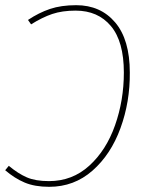

<svg xmlns="http://www.w3.org/2000/svg" viewBox="-24 -711 581 741"><path d="M477 -431Q478 -318 441 -216.5Q404 -115 333 -52.5Q262 10 166 10Q110 10 71 -6.5Q32 -23 -4 -54L10 -71Q46 -41 79.5 -26.5Q113 -12 165 -12Q255 -12 320.5 -71.5Q386 -131 420 -227.5Q454 -324 454 -431Q454 -551 404 -610.5Q354 -670 268 -670Q216 -670 177.5 -657Q139 -644 96 -617L84 -634Q126 -662 169 -676.5Q212 -691 270 -691Q364 -691 420.5 -624.5Q477 -558 477 -431Z"/></svg>

Font: FiraGO Thin
Style: Italic
Weight: 100
Italic angle: -8°
Designer: bBox Type GmbH
Foundry: bBox Type GmbH
Version: Version 1.001